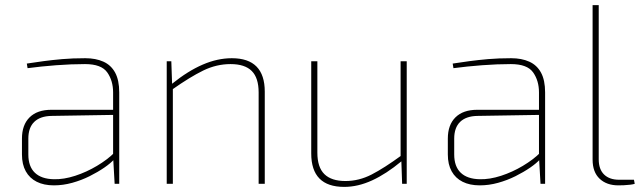

<svg xmlns="http://www.w3.org/2000/svg" viewBox="-20 -720 2516 752"><path d="M314 -492Q355 -492 385 -478.5Q415 -465 431 -435.5Q447 -406 447 -358V0H429L423 -106V-112V-358Q423 -404 400 -436.5Q377 -469 313 -469Q259 -469 200 -464.5Q141 -460 88 -453L85 -471Q117 -476 150.5 -480.5Q184 -485 224 -488.5Q264 -492 314 -492ZM427 -290 426 -270 181 -266Q137 -265 114 -242.5Q91 -220 91 -177V-115Q91 -68 116.5 -43.5Q142 -19 191 -18Q230 -17 274.5 -31.5Q319 -46 360 -70.5Q401 -95 428 -122V-97Q414 -81 388.5 -63.5Q363 -46 331 -30Q299 -14 263 -4Q227 6 191 6Q152 6 124 -8Q96 -22 81 -49Q66 -76 66 -115V-177Q66 -231 96 -260.5Q126 -290 181 -290Z M888 -492Q1017 -492 1017 -361V0H993V-358Q993 -415 966 -442Q939 -469 883 -469Q828 -469 776.5 -444Q725 -419 654 -369V-392Q716 -442 774 -467Q832 -492 888 -492ZM651 -480 654 -392 657 -376V0H633V-480Z M1223 -480V-122Q1223 -65 1250.5 -38Q1278 -11 1333 -11Q1386 -11 1435.5 -36.5Q1485 -62 1552 -111V-88Q1493 -39 1437.5 -13.5Q1382 12 1328 12Q1199 12 1199 -119V-480ZM1573 -480V0H1555L1552 -88L1549 -104V-480Z M1982 -492Q2023 -492 2053 -478.5Q2083 -465 2099 -435.5Q2115 -406 2115 -358V0H2097L2091 -106V-112V-358Q2091 -404 2068 -436.5Q2045 -469 1981 -469Q1927 -469 1868 -464.5Q1809 -460 1756 -453L1753 -471Q1785 -476 1818.5 -480.5Q1852 -485 1892 -488.5Q1932 -492 1982 -492ZM2095 -290 2094 -270 1849 -266Q1805 -265 1782 -242.5Q1759 -220 1759 -177V-115Q1759 -68 1784.5 -43.5Q1810 -19 1859 -18Q1898 -17 1942.5 -31.5Q1987 -46 2028 -70.5Q2069 -95 2096 -122V-97Q2082 -81 2056.5 -63.5Q2031 -46 1999 -30Q1967 -14 1931 -4Q1895 6 1859 6Q1820 6 1792 -8Q1764 -22 1749 -49Q1734 -76 1734 -115V-177Q1734 -231 1764 -260.5Q1794 -290 1849 -290Z M2325 -700V-96Q2325 -57 2346 -36.5Q2367 -16 2405 -16H2463L2466 0Q2460 2 2448 3.5Q2436 5 2423.5 5.5Q2411 6 2402 6Q2356 6 2328.5 -20Q2301 -46 2301 -95V-700Z"/></svg>

Font: Exo 2 Thin
Style: Regular
Weight: 250
Designer: Natanael Gama
Foundry: Natanael Gama
Version: Version 2.010